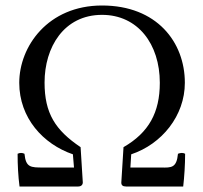

<svg xmlns="http://www.w3.org/2000/svg" viewBox="-20 -678 737 698"><path d="M457 -117C568 -154 652 -257 652 -377C652 -525 550 -658 351 -658C154 -658 50 -509 50 -377C50 -249 137 -154 245 -117L249 -69H146C143 -69 141 -69 138 -69C91 -69 74 -69 69 -119C61 -123 52 -123 44 -119C44 -78 46 -38 51 0H264C275 0 281 -6 281 -15L273 -143C181 -205 142 -266 142 -378C142 -506 212 -624 351 -624C481 -624 561 -518 561 -377C561 -269 521 -196 429 -143L421 -14C421 -5 426 0 438 0H646C650 -34 653 -79 653 -119C646 -123 637 -123 627 -119C622 -68 604 -68 565 -69C561 -69 556 -69 551 -69H454Z"/></svg>

Font: Libertinus Serif
Style: Regular
Weight: 400
Designer: Philipp H. Poll, Khaled Hosny
Foundry: Caleb Maclennan
Version: Version 7.050;RELEASE